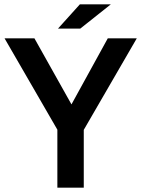

<svg xmlns="http://www.w3.org/2000/svg" viewBox="-20 -867 653 887"><path d="M264 -235 1 -690H139L342 -328ZM245 0V-360H367V0ZM349 -236 279 -328 478 -690H612ZM248 -735 349 -847H492L351 -735Z"/></svg>

Font: Radio Canada Big Medium
Style: Regular
Weight: 500
Designer: Étienne Aubert Bonn
Foundry: Coppers and Brasses
Version: Version 1.001